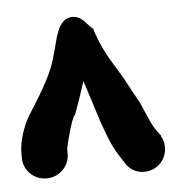

<svg xmlns="http://www.w3.org/2000/svg" viewBox="-39 -681 392 426"><g transform="rotate(-5 157.5 -468.0)"><path d="M-2 -344C-2 -317 20 -294 49 -294C77 -294 100 -316 100 -344V-354C100 -361 118 -429 124 -429C133 -453 140 -474 149 -502C159 -471 166 -449 180 -405C197 -357 204 -344 224 -314C241 -285 275 -285 294 -298C312 -309 325 -338 310 -365V-367L308 -369C290 -392 290 -398 269 -445C249 -479 243 -495 222 -528C205 -555 190 -584 181 -615L169 -627C164 -633 153 -646 137 -646C115 -646 105 -624 101 -610L100 -609C95 -590 91 -575 85 -554C72 -512 45 -473 21 -434C11 -416 -2 -385 -2 -354Z"/></g></svg>

Font: Stray Cat
Style: ExBlkCn
Weight: 1000
Version: Version 1.0